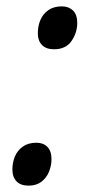

<svg xmlns="http://www.w3.org/2000/svg" viewBox="-20 -570 285 604"><path d="M150 -415Q125 -415 112 -428.5Q99 -442 99 -465Q99 -488 107 -507Q115 -526 132 -538Q149 -550 175 -550Q196 -550 209.5 -537Q223 -524 223 -498Q223 -467 205 -441Q187 -415 150 -415ZM70 14Q45 14 32 0.5Q19 -13 19 -37Q19 -59 27 -78Q35 -97 52 -109Q69 -121 95 -121Q116 -121 129 -108Q142 -95 142 -69Q142 -49 134 -29.5Q126 -10 110 2Q94 14 70 14Z"/></svg>

Font: Noto Sans Display
Style: Italic
Weight: 400
Italic angle: -12°
Designer: Monotype Design Team
Foundry: Monotype Imaging Inc.
Version: Version 2.003